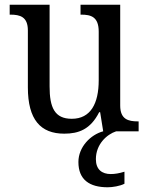

<svg xmlns="http://www.w3.org/2000/svg" viewBox="-20 -556 629 813"><path d="M252 10C313 10 363 -8 400 -81H404L417 0C364 14 312 66 312 130C312 205 359 237 436 237C456 237 488 232 507 222V171C485 178 466 181 449 181C412 181 386 162 386 118C386 55 432 13 472 0H567V-42H564C524 -42 489 -50 489 -109V-536H321V-494H324C365 -494 398 -485 398 -422V-216C398 -118 364 -53 284 -53C211 -53 190 -101 190 -190V-536H21V-494H24C65 -494 98 -485 98 -427V-186C98 -49 152 10 252 10Z"/></svg>

Font: Noto Serif Ethiopic SmCn
Style: Regular
Weight: 400
Width: 4
Designer: Monotype Design Team
Foundry: Monotype Imaging Inc.
Version: Version 2.102